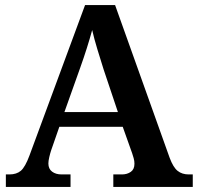

<svg xmlns="http://www.w3.org/2000/svg" viewBox="-20 -734 777 754"><path d="M3 0V-49H17Q45 -49 62 -63.5Q79 -78 96 -124L314 -714H432L646 -115Q660 -77 677.5 -63Q695 -49 721 -49H737V0H425V-49H459Q479 -49 493.5 -59Q508 -69 508 -91Q508 -102 505 -112.5Q502 -123 499 -132L462 -236H213L181 -144Q177 -132 173.5 -117Q170 -102 170 -92Q170 -71 184.5 -60Q199 -49 222 -49H257V0ZM233 -294H443L387 -461Q375 -499 362.5 -540Q350 -581 342 -616Q333 -583 321 -545Q309 -507 295 -468Z"/></svg>

Font: Noto Serif Khojki SemiBold
Style: Regular
Weight: 600
Version: Version 2.003